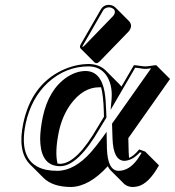

<svg xmlns="http://www.w3.org/2000/svg" viewBox="-20 -702 719 789"><path d="M426.8 -682.1Q443.4 -681.6 454.1 -671.4L510.7 -614.7Q520.5 -603.5 518.1 -590.3Q515.1 -579.6 508.3 -572.3L390.1 -450.2Q382.3 -442.4 376.5 -442.4Q371.1 -442.9 368.2 -445.8L311.5 -502.4Q308.1 -506.8 308.6 -512.2Q309.6 -516.1 313 -522L395.5 -665Q405.8 -681.6 426.8 -682.1ZM507.3 -134.3 508.8 -76.7Q509.3 -64 510.3 -53.2Q529.3 -60.1 551.8 -87.9L576.7 -79.1L633.3 -22.5Q590.8 53.7 545.4 64Q534.7 66.4 523.4 66.4Q503.4 65.4 490.2 53.7L433.6 -2.9Q426.8 -10.3 422.9 -19Q346.7 64.9 271.5 66.4Q196.3 65.9 159.2 29.3L102.5 -27.3Q51.3 -80.1 75.7 -195.8Q108.9 -351.6 232.9 -412.1Q288.1 -438.5 344.2 -439Q387.2 -438.5 413.6 -413.1L470.2 -356.4Q475.1 -351.1 479 -346.2L530.3 -434.1Q537.6 -434.1 553.7 -431.6Q569.8 -429.2 577.1 -429.2Q585 -429.2 601.1 -431.6Q615.7 -434.1 622.1 -434.1L678.7 -377.4ZM407.2 -222.2 406.7 -243.2Q404.8 -309.6 395.5 -343.3Q391.1 -343.8 387.7 -343.3Q321.8 -343.3 270.5 -273.9Q236.3 -226.6 222.2 -162.6Q204.6 -78.6 216.3 -29.8Q222.7 -29.3 228 -28.8Q296.4 -30.8 382.3 -181.2ZM417.5 -219.2 391.1 -175.8Q301.3 -20 228 -19Q153.8 -19 146 -110.4Q145 -121.1 145 -131.8Q145.5 -171.4 155.8 -221.2Q179.7 -334 254.9 -384.8Q292.5 -409.7 331.1 -410.2Q394 -410.2 409.7 -324.7Q415 -293 416.5 -243.2ZM440.4 -193.8 601.1 -421.4Q585.4 -418.9 577.1 -418.9Q568.4 -418.9 551.8 -421.9Q541 -423.3 535.6 -423.8L434.6 -250.5L438.5 -294.9Q443.4 -355 415.5 -394.5Q390.1 -428.7 344.2 -429.2Q250.5 -429.2 177.2 -362.8Q108.4 -299.3 85.4 -193.8Q51.8 -30.3 168.9 -4.4Q190.4 0 214.8 0Q286.1 0 355 -78.1Q376.5 -103 400.4 -135.7L418 -160.2L419.4 -91.3Q422.4 -1 466.8 0Q511.2 0 545.9 -48.8Q554.2 -60.5 562 -73.7L555.2 -76.2Q523.4 -42 490.7 -41Q445.3 -42.5 442.4 -132.8ZM427.2 -671.9Q411.6 -670.9 404.3 -660.2L321.8 -517.1Q319.8 -512.7 318.4 -509.8V-509.3L319.8 -508.8Q323.2 -510.7 326.7 -514.2L444.8 -636.2Q449.7 -641.6 451.7 -648.9Q454.6 -663.6 438 -669.9Q432.6 -671.9 427.2 -671.9Z"/></svg>

Font: Linux Biolinum Shadow O
Style: Italic
Weight: 400
Italic angle: -12°
Designer: Philipp H. Poll
Foundry: Philipp H. Poll
Version: Version 0.6.2